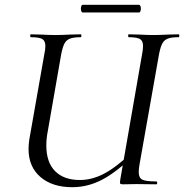

<svg xmlns="http://www.w3.org/2000/svg" viewBox="-20 -768 767 800"><path d="M99 -147Q99 -165 102 -186L165 -544Q169 -561 169 -576Q169 -598 156 -605.5Q143 -613 108 -613Q106 -613 106 -619Q106 -625 108 -625L150 -624Q188 -622 211 -622Q235 -622 273 -624L317 -625Q319 -625 319 -619Q319 -613 317 -613Q287 -613 271.5 -607Q256 -601 248.5 -586.5Q241 -572 235 -542L179 -221Q173 -190 173 -162Q173 -92 209.5 -55Q246 -18 313 -18Q363 -18 413 -44Q463 -70 531 -134L541 -124Q466 -51 406 -19.5Q346 12 281 12Q198 12 148.5 -30.5Q99 -73 99 -147ZM481 -19 572 -542Q576 -561 576 -577Q576 -598 563 -605.5Q550 -613 516 -613Q514 -613 514 -619Q514 -625 516 -625L559 -624Q597 -622 620 -622Q643 -622 681 -624L725 -625Q727 -625 727 -619Q727 -613 725 -613Q695 -613 680 -607.5Q665 -602 657 -588Q649 -574 643 -544L561 -81Q558 -63 558 -51Q558 -27 573 -19.5Q588 -12 631 -12Q635 -12 635 -6Q635 0 631 0L548 -1L493 0Q483 0 481 -3Q479 -6 481 -19ZM317 -732Q317 -738 319 -743Q321 -748 324 -748H559Q563 -748 565 -743Q567 -738 567 -732Q567 -726 565 -721Q563 -716 559 -716H324Q321 -716 319 -721Q317 -726 317 -732Z"/></svg>

Font: Cormorant Infant Medium
Style: Italic
Weight: 500
Italic angle: -10°
Designer: Christian Thalmann (Catharsis Fonts)
Foundry: Catharsis Fonts
Version: Version 4.000